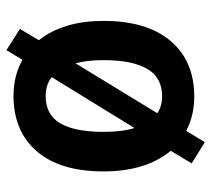

<svg xmlns="http://www.w3.org/2000/svg" viewBox="-50 -564 657 597"><g transform="rotate(-90 278.5 -265.5)"><path d="M512 -272Q512 -137 449.5 -63.5Q387 10 277 10Q218 10 170 -15L135 43L69 2L108 -63Q44 -141 44 -272Q44 -407 106.5 -479.5Q169 -552 279 -552Q342 -552 391 -524L421 -574L487 -532L452 -473Q481 -437 496.5 -386.5Q512 -336 512 -272ZM167 -272Q167 -213 179 -176L337 -433Q314 -452 278 -452Q220 -452 193.5 -406.5Q167 -361 167 -272ZM390 -272Q390 -298 387.5 -319.5Q385 -341 380 -359L225 -105Q246 -90 278 -90Q336 -90 363 -136.5Q390 -183 390 -272Z"/></g></svg>

Font: Noto Sans Telugu SemiCondensed SemiBold
Style: Regular
Weight: 600
Width: 4
Designer: Jelle Bosma - Monotype Design Team
Foundry: Monotype Imaging Inc.
Version: Version 2.005; ttfautohint (v1.8.4.7-5d5b)